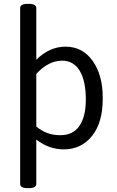

<svg xmlns="http://www.w3.org/2000/svg" viewBox="-20 -772 610 1000"><path d="M427 -254Q427 -351 395 -403.5Q363 -456 304 -456Q232 -456 169 -387V-113Q223 -68 290 -68H296Q360 -68 393.5 -116Q427 -164 427 -254ZM515 -265V-256Q515 -133 459 -63.5Q403 6 312 6Q235 6 169 -45V186Q169 208 129 208H125Q85 208 85 186V-730Q85 -752 125 -752H129Q169 -752 169 -730V-461Q238 -529 321 -529Q410 -529 462.5 -455Q515 -381 515 -265Z"/></svg>

Font: mmAsap
Style: Regular
Weight: 400
Designer: Pablo Cosgaya
Foundry: Omnibus-Type
Version: Version 1.001